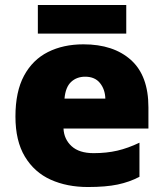

<svg xmlns="http://www.w3.org/2000/svg" viewBox="-20 -741 658 771"><path d="M315 -563Q436 -563 506 -500Q576 -437 576 -310V-225H235Q237 -182 267.5 -154Q298 -126 356 -126Q408 -126 451 -136Q494 -146 540 -168V-31Q500 -10 452.5 0Q405 10 333 10Q249 10 183.5 -19.5Q118 -49 80 -112Q42 -175 42 -273Q42 -373 76.5 -437Q111 -501 172.5 -532Q234 -563 315 -563ZM322 -433Q288 -433 265.5 -412Q243 -391 239 -345H403Q402 -382 381.5 -407.5Q361 -433 322 -433ZM487 -721V-606H132V-721Z"/></svg>

Font: Noto Sans Bengali UI Black
Style: Regular
Weight: 900
Designer: Jelle Bosma - Monotype Design Team
Foundry: Monotype Imaging Inc.
Version: Version 2.003; ttfautohint (v1.8.4.7-5d5b)